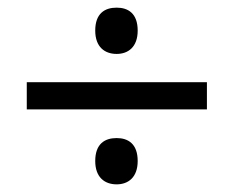

<svg xmlns="http://www.w3.org/2000/svg" viewBox="-20 -603 612 502"><path d="M285 -462C315 -462 340 -480 340 -523C340 -568 315 -583 285 -583C254 -583 229 -568 229 -523C229 -480 254 -462 285 -462ZM50 -317H521V-388H50ZM285 -121C315 -121 340 -139 340 -182C340 -227 315 -242 285 -242C254 -242 229 -227 229 -182C229 -139 254 -121 285 -121Z"/></svg>

Font: Noto Sans Brahmi
Style: Regular
Weight: 400
Designer: Monotype Design Team
Foundry: Monotype Imaging Inc.
Version: Version 2.004